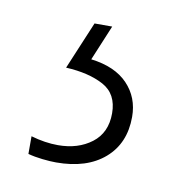

<svg xmlns="http://www.w3.org/2000/svg" viewBox="-42 -40 305 321"><g transform="rotate(10 110.0 120.0)"><path d="M184 143Q184 188 154 214Q124 240 72 240Q62 240 48.5 238.5Q35 237 24 234V204Q48 211 70 211Q104 211 127 193.5Q150 176 150 143Q150 110 125 96.5Q100 83 61 81L95 0H125L100 60Q141 65 162.5 87.5Q184 110 184 143Z"/></g></svg>

Font: Noto Sans Arabic ExtCond ExtLt
Style: Regular
Weight: 200
Width: 2
Designer: Monotype Design Team, Nadine Chahine, Nizar Qandah and Khaled Hosny
Foundry: Monotype Imaging Inc.
Version: Version 2.012; ttfautohint (v1.8.4.7-5d5b)